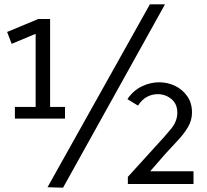

<svg xmlns="http://www.w3.org/2000/svg" viewBox="-20 -856 960 889"><path d="M572 -4V-37L701 -179Q744 -225 772.5 -260Q801 -295 801 -334Q801 -375 773.5 -397.5Q746 -420 710 -420Q684 -420 660.5 -407.5Q637 -395 619 -367L570 -397Q597 -437 636.5 -456Q676 -475 717 -475Q756 -475 790.5 -458.5Q825 -442 847 -410.5Q869 -379 869 -335Q869 -299 850 -267Q831 -235 802.5 -205Q774 -175 746 -144L658 -43L649 -63H876V-4ZM168 -709 145 -735V-307H212V-768H157L13 -708L34 -653ZM49 -307H281V-361H49ZM744 -836H674L200 11L272 13Z"/></svg>

Font: Yaldevi ExtraLight
Style: Regular
Weight: 400
Version: Version 1.100